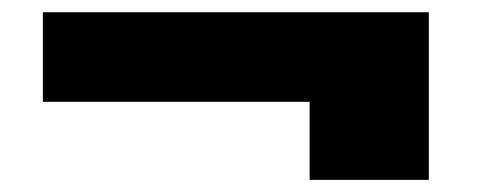

<svg xmlns="http://www.w3.org/2000/svg" viewBox="-20 -465 788 317"><path d="M50.8 -296.9V-444.8H688V-168H491.2V-296.9Z"/></svg>

Font: Poppins ExtraBold
Style: Regular
Weight: 800
Designer: Ninad Kale (Devanagari), Jonny Pinhorn (Latin)
Foundry: Indian Type Foundry
Version: Version 3.200;PS 1.000;hotconv 16.6.54;makeotf.lib2.5.65590